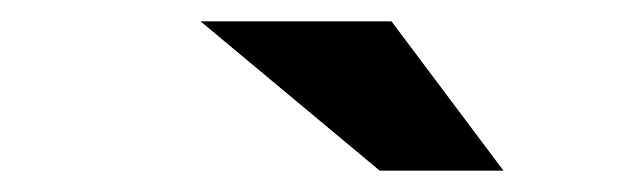

<svg xmlns="http://www.w3.org/2000/svg" viewBox="-20 -767 601 180"><path d="M336 -607 168 -747H347L452 -607Z"/></svg>

Font: Anybody UltraExpanded Black
Style: Italic
Weight: 900
Width: 9
Italic angle: -10°
Designer: Tyler Finck
Foundry: Etcetera Type Company
Version: Version 1.010; ttfautohint (v1.8.3) -l 8 -r 50 -G 200 -x 14 